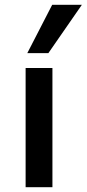

<svg xmlns="http://www.w3.org/2000/svg" viewBox="-20 -782 362 802"><path d="M87 0V-498H199V0ZM94 -560 198 -762H322L182 -560Z"/></svg>

Font: Nunito Sans 7pt SemiBold
Style: Regular
Weight: 600
Designer: Vernon Adams
Foundry: Vernon Adams
Version: Version 3.101;gftools[0.9.27]